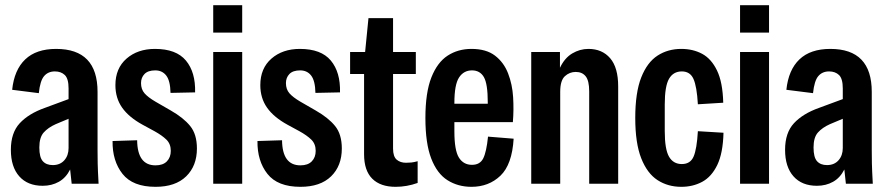

<svg xmlns="http://www.w3.org/2000/svg" viewBox="-20 -710 3428 742"><path d="M145 8Q87 8 54.5 -28.5Q22 -65 22 -131Q22 -197 56.5 -234Q91 -271 153 -293L245 -327V-368Q245 -406 230.5 -420Q216 -434 192 -434Q166 -434 150.5 -416Q135 -398 130 -350L27 -363Q35 -440 77.5 -480.5Q120 -521 197 -521Q357 -521 357 -355V-130Q357 -105 357.5 -79Q358 -53 361 0H257L251 -55Q235 -23 207.5 -7.5Q180 8 145 8ZM132 -140Q132 -102 145.5 -87Q159 -72 184 -72Q212 -72 228.5 -90.5Q245 -109 245 -138V-251L195 -230Q166 -217 149 -198Q132 -179 132 -140Z M581 12Q493 12 453.5 -38Q414 -88 415 -165L510 -168Q511 -71 581 -71Q610 -71 625 -86.5Q640 -102 640 -127Q640 -154 623 -170.5Q606 -187 577 -203L531 -228Q478 -257 452 -294Q426 -331 426 -381Q426 -446 469 -483.5Q512 -521 579 -521Q661 -521 698.5 -476Q736 -431 734 -353L639 -351Q638 -398 622.5 -418Q607 -438 580 -438Q552 -438 538.5 -424Q525 -410 525 -389Q525 -365 538.5 -349.5Q552 -334 581 -317L640 -283Q689 -255 715 -223Q741 -191 741 -136Q741 -69 699.5 -28.5Q658 12 581 12Z M804 -584V-690H916V-584ZM804 0V-509H916V0Z M1141 12Q1053 12 1013.5 -38Q974 -88 975 -165L1070 -168Q1071 -71 1141 -71Q1170 -71 1185 -86.5Q1200 -102 1200 -127Q1200 -154 1183 -170.5Q1166 -187 1137 -203L1091 -228Q1038 -257 1012 -294Q986 -331 986 -381Q986 -446 1029 -483.5Q1072 -521 1139 -521Q1221 -521 1258.5 -476Q1296 -431 1294 -353L1199 -351Q1198 -398 1182.5 -418Q1167 -438 1140 -438Q1112 -438 1098.5 -424Q1085 -410 1085 -389Q1085 -365 1098.5 -349.5Q1112 -334 1141 -317L1200 -283Q1249 -255 1275 -223Q1301 -191 1301 -136Q1301 -69 1259.5 -28.5Q1218 12 1141 12Z M1509 12Q1450 12 1418.5 -19.5Q1387 -51 1387 -114V-424H1333V-509H1391L1404 -640H1499V-509H1587V-424H1499V-136Q1499 -105 1513 -93Q1527 -81 1549 -81Q1559 -81 1569.5 -82Q1580 -83 1594 -87V-3Q1552 12 1509 12Z M1802 12Q1750 12 1709.5 -13.5Q1669 -39 1646.5 -97.5Q1624 -156 1624 -254Q1624 -352 1647 -410.5Q1670 -469 1710 -495Q1750 -521 1802 -521Q1859 -521 1893 -495Q1927 -469 1943.5 -426.5Q1960 -384 1963 -334.5Q1966 -285 1962 -238H1736V-202Q1736 -129 1753.5 -101Q1771 -73 1804 -73Q1835 -73 1847.5 -98Q1860 -123 1866 -182L1965 -174Q1959 -74 1914 -31Q1869 12 1802 12ZM1736 -312V-309H1865V-315Q1865 -386 1850 -412Q1835 -438 1804 -438Q1772 -438 1754 -410.5Q1736 -383 1736 -312Z M2033 0V-509H2144V-448Q2162 -486 2191.5 -503.5Q2221 -521 2254 -521Q2307 -521 2338 -485Q2369 -449 2369 -376V0H2257V-357Q2257 -398 2243.5 -415Q2230 -432 2205 -432Q2181 -432 2163 -415.5Q2145 -399 2145 -355V0Z M2613 12Q2561 12 2521 -14Q2481 -40 2458 -98.5Q2435 -157 2435 -254Q2435 -352 2458 -410.5Q2481 -469 2521 -495Q2561 -521 2613 -521Q2658 -521 2693.5 -502Q2729 -483 2751 -437.5Q2773 -392 2775 -313L2677 -307Q2673 -376 2660 -405Q2647 -434 2615 -434Q2582 -434 2565.5 -405.5Q2549 -377 2549 -306V-203Q2549 -133 2565.5 -104.5Q2582 -76 2615 -76Q2648 -76 2660.5 -105Q2673 -134 2677 -203L2776 -197Q2774 -118 2752 -72.5Q2730 -27 2694 -7.5Q2658 12 2613 12Z M2840 -584V-690H2952V-584ZM2840 0V-509H2952V0Z M3137 8Q3079 8 3046.5 -28.5Q3014 -65 3014 -131Q3014 -197 3048.5 -234Q3083 -271 3145 -293L3237 -327V-368Q3237 -406 3222.5 -420Q3208 -434 3184 -434Q3158 -434 3142.5 -416Q3127 -398 3122 -350L3019 -363Q3027 -440 3069.5 -480.5Q3112 -521 3189 -521Q3349 -521 3349 -355V-130Q3349 -105 3349.5 -79Q3350 -53 3353 0H3249L3243 -55Q3227 -23 3199.5 -7.5Q3172 8 3137 8ZM3124 -140Q3124 -102 3137.5 -87Q3151 -72 3176 -72Q3204 -72 3220.5 -90.5Q3237 -109 3237 -138V-251L3187 -230Q3158 -217 3141 -198Q3124 -179 3124 -140Z"/></svg>

Font: Special Gothic Condensed Medium
Style: Regular
Weight: 500
Width: 3
Designer: Alistair McCready
Foundry: Monolith
Version: Version 1.000; ttfautohint (v1.8.4.7-5d5b)